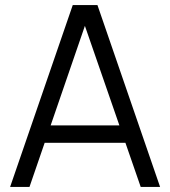

<svg xmlns="http://www.w3.org/2000/svg" viewBox="-20 -740 674 760"><path d="M96.7 0H20L268 -720H365.7L613.7 0H537L301.7 -679H330.3ZM502.7 -174.7H130.7V-243.7H502.7Z"/></svg>

Font: Manrope Variable Light
Style: Regular
Weight: 200
Designer: Mikhail Sharanda
Foundry: Mikhail Sharanda
Version: Version 4.505